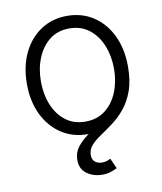

<svg xmlns="http://www.w3.org/2000/svg" viewBox="-85 -622 763 903"><g transform="rotate(-10 296.5 -170.5)"><path d="M296.4 11.7Q225.1 11.7 170.9 -24.2Q116.7 -60.1 85.9 -123.5Q55.2 -187 55.2 -270Q55.2 -354 85.9 -417.7Q116.7 -481.4 170.9 -517.3Q225.1 -553.2 296.4 -553.2Q367.2 -553.2 421.6 -517.3Q476.1 -481.4 506.8 -417.7Q537.6 -354 537.6 -270Q537.6 -187 506.8 -123.5Q476.1 -60.1 421.6 -24.2Q367.2 11.7 296.4 11.7ZM296.4 -48.3Q352.5 -48.3 391.4 -78.6Q430.2 -108.9 450.7 -159.2Q471.2 -209.5 471.2 -270Q471.2 -331.1 450.7 -381.6Q430.2 -432.1 391.1 -462.6Q352.1 -493.2 296.4 -493.2Q240.7 -493.2 201.9 -462.6Q163.1 -432.1 142.6 -381.6Q122.1 -331.1 122.1 -270Q122.1 -209.5 142.3 -159.2Q162.6 -108.9 201.7 -78.6Q240.7 -48.3 296.4 -48.3ZM331.1 211.4Q289.1 211.4 257.8 189Q226.6 166.5 226.6 123Q226.6 88.9 245.6 63.5Q264.6 38.1 294.9 15.9Q325.2 -6.3 358.9 -30.8Q392.6 -55.2 422.9 -87.2Q453.1 -119.1 472.2 -163.3Q491.2 -207.5 491.2 -270H537.6Q537.6 -200.7 520 -152.6Q502.4 -104.5 474.6 -71.3Q446.8 -38.1 415.3 -14.9Q383.8 8.3 356 27.1Q328.1 45.9 310.5 65.4Q293 85 293 111.3Q293 133.3 306.4 144Q319.8 154.8 340.3 154.8Q352.1 154.8 362.1 151.6Q372.1 148.4 380.4 143.6L402.3 192.9Q389.6 199.2 372.1 205.3Q354.5 211.4 331.1 211.4Z"/></g></svg>

Font: Inter Light
Style: Regular
Weight: 300
Designer: Rasmus Andersson
Foundry: rsms
Version: Version 4.000;git-a52131595